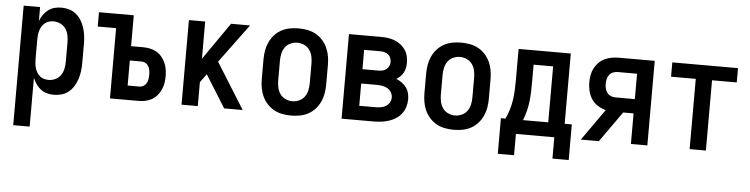

<svg xmlns="http://www.w3.org/2000/svg" viewBox="-45 -744 4591 1176"><g transform="rotate(5 2250.0 -156.5)"><path d="M60 215V-520H161V-435Q169 -455 181.5 -473Q194 -491 211 -504Q228 -517 249 -522.5Q270 -528 292 -528Q316 -528 340 -521Q364 -514 383 -498Q402 -482 414.5 -461Q427 -440 434.5 -416.5Q442 -393 445 -368.5Q448 -344 448 -320V-200Q448 -176 445 -151.5Q442 -127 434.5 -103.5Q427 -80 414.5 -59Q402 -38 383 -22Q364 -6 340 1Q316 8 292 8Q270 8 249 2.5Q228 -3 211 -16Q194 -29 181.5 -47Q169 -65 161 -85V215ZM251 -80Q273 -80 293 -89.5Q313 -99 325.5 -117Q338 -135 342.5 -156.5Q347 -178 347 -200V-320Q347 -342 342.5 -363.5Q338 -385 325.5 -403Q313 -421 293 -430.5Q273 -440 251 -440Q237 -440 223 -436Q209 -432 198 -423Q187 -414 179.5 -401.5Q172 -389 168 -375.5Q164 -362 162.5 -348Q161 -334 161 -320V-200Q161 -186 162.5 -172Q164 -158 168 -144.5Q172 -131 179.5 -118.5Q187 -106 198 -97Q209 -88 223 -84Q237 -80 251 -80Z M636 0V-432H523V-520H737V-330H809Q831 -330 852 -326Q873 -322 892 -311.5Q911 -301 925 -284.5Q939 -268 948 -248.5Q957 -229 960.5 -207.5Q964 -186 964 -165Q964 -144 960.5 -122.5Q957 -101 948 -81.5Q939 -62 925 -45.5Q911 -29 892 -18.5Q873 -8 852 -4Q831 0 809 0ZM809 -88Q823 -88 834.5 -95Q846 -102 852.5 -113.5Q859 -125 861 -138.5Q863 -152 863 -165Q863 -178 861 -191.5Q859 -205 852.5 -216.5Q846 -228 834.5 -235Q823 -242 809 -242H737V-88Z M1076 0V-520H1176V-291L1335 -520H1452L1276 -282L1452 0H1338L1214 -199L1176 -147V0Z M1750 8Q1723 8 1696 3Q1669 -2 1645 -15Q1621 -28 1602.5 -48.5Q1584 -69 1572.5 -94Q1561 -119 1556.5 -146Q1552 -173 1552 -200V-320Q1552 -347 1556.5 -374Q1561 -401 1572.5 -426Q1584 -451 1602.5 -471.5Q1621 -492 1645 -505Q1669 -518 1696 -523Q1723 -528 1750 -528Q1777 -528 1804 -523Q1831 -518 1855 -505Q1879 -492 1897.5 -471.5Q1916 -451 1927.5 -426Q1939 -401 1943.5 -374Q1948 -347 1948 -320V-200Q1948 -173 1943.5 -146Q1939 -119 1927.5 -94Q1916 -69 1897.5 -48.5Q1879 -28 1855 -15Q1831 -2 1804 3Q1777 8 1750 8ZM1750 -80Q1772 -80 1792.5 -89.5Q1813 -99 1825.5 -117Q1838 -135 1842.5 -156.5Q1847 -178 1847 -200V-320Q1847 -342 1842.5 -363.5Q1838 -385 1825.5 -403Q1813 -421 1792.5 -430.5Q1772 -440 1750 -440Q1728 -440 1707.5 -430.5Q1687 -421 1674.5 -403Q1662 -385 1657.5 -363.5Q1653 -342 1653 -320V-200Q1653 -178 1657.5 -156.5Q1662 -135 1674.5 -117Q1687 -99 1707.5 -89.5Q1728 -80 1750 -80Z M2060 0V-520H2259Q2280 -520 2301 -517Q2322 -514 2341.5 -506.5Q2361 -499 2378 -486Q2395 -473 2407 -455.5Q2419 -438 2424 -417Q2429 -396 2429 -375Q2429 -359 2426 -344Q2423 -329 2415.5 -315Q2408 -301 2397 -290.5Q2386 -280 2373 -272Q2391 -265 2407 -253.5Q2423 -242 2434.5 -226.5Q2446 -211 2451 -192Q2456 -173 2456 -154Q2456 -130 2449 -107Q2442 -84 2428 -65.5Q2414 -47 2394 -34Q2374 -21 2351.5 -13.5Q2329 -6 2305.5 -3Q2282 0 2259 0ZM2161 -313H2259Q2272 -313 2285 -316Q2298 -319 2308 -327Q2318 -335 2323.5 -347.5Q2329 -360 2329 -373Q2329 -386 2323.5 -398.5Q2318 -411 2308 -418.5Q2298 -426 2285 -429Q2272 -432 2259 -432H2161ZM2161 -88H2259Q2275 -88 2292 -90.5Q2309 -93 2323.5 -101.5Q2338 -110 2346.5 -124.5Q2355 -139 2355 -156Q2355 -172 2346.5 -187Q2338 -202 2323.5 -210.5Q2309 -219 2292 -222Q2275 -225 2259 -225H2161Z M2750 8Q2723 8 2696 3Q2669 -2 2645 -15Q2621 -28 2602.5 -48.5Q2584 -69 2572.5 -94Q2561 -119 2556.5 -146Q2552 -173 2552 -200V-320Q2552 -347 2556.5 -374Q2561 -401 2572.5 -426Q2584 -451 2602.5 -471.5Q2621 -492 2645 -505Q2669 -518 2696 -523Q2723 -528 2750 -528Q2777 -528 2804 -523Q2831 -518 2855 -505Q2879 -492 2897.5 -471.5Q2916 -451 2927.5 -426Q2939 -401 2943.5 -374Q2948 -347 2948 -320V-200Q2948 -173 2943.5 -146Q2939 -119 2927.5 -94Q2916 -69 2897.5 -48.5Q2879 -28 2855 -15Q2831 -2 2804 3Q2777 8 2750 8ZM2750 -80Q2772 -80 2792.5 -89.5Q2813 -99 2825.5 -117Q2838 -135 2842.5 -156.5Q2847 -178 2847 -200V-320Q2847 -342 2842.5 -363.5Q2838 -385 2825.5 -403Q2813 -421 2792.5 -430.5Q2772 -440 2750 -440Q2728 -440 2707.5 -430.5Q2687 -421 2674.5 -403Q2662 -385 2657.5 -363.5Q2653 -342 2653 -320V-200Q2653 -178 2657.5 -156.5Q2662 -135 2674.5 -117Q2687 -99 2707.5 -89.5Q2728 -80 2750 -80Z M3468 131H3368V0H3132V131H3032V-88H3060Q3073 -115 3082 -144.5Q3091 -174 3095.5 -204Q3100 -234 3101.5 -264.5Q3103 -295 3103 -325V-520H3424V-88H3468ZM3323 -88V-432H3203V-325Q3203 -295 3202 -264.5Q3201 -234 3197.5 -204.5Q3194 -175 3186.5 -145.5Q3179 -116 3168 -88Z M3531 0 3667 -193Q3641 -200 3618 -214.5Q3595 -229 3580 -251.5Q3565 -274 3558.5 -300.5Q3552 -327 3552 -354Q3552 -376 3556 -398.5Q3560 -421 3570.5 -441Q3581 -461 3597 -477Q3613 -493 3633 -502.5Q3653 -512 3675.5 -516Q3698 -520 3720 -520H3940V0H3839V-188H3775L3642 0ZM3720 -276H3839V-432H3720Q3705 -432 3691.5 -426.5Q3678 -421 3669 -409.5Q3660 -398 3656.5 -383.5Q3653 -369 3653 -354Q3653 -339 3656.5 -324.5Q3660 -310 3669 -298.5Q3678 -287 3691.5 -281.5Q3705 -276 3720 -276Z M4200 0V-432H4048V-520H4452V-432H4300V0Z"/></g></svg>

Font: Iosevka SS04 Semibold
Style: Regular
Weight: 600
Monospace: yes
Designer: Belleve Invis
Foundry: Belleve Invis
Version: Version 19.0.0; ttfautohint (v1.8.4)